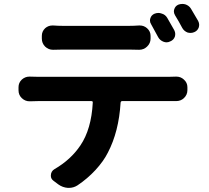

<svg xmlns="http://www.w3.org/2000/svg" viewBox="-20 -876 1040 957"><path d="M967.8 -771.5Q972.7 -761.7 972.7 -752.9Q972.7 -746.1 970.7 -739.3Q964.8 -722.7 948.2 -715.8Q939.5 -711.9 929.7 -711.9Q922.9 -711.9 915 -713.9Q897.5 -720.7 888.7 -736.3Q870.1 -771.5 852.5 -799.8Q846.7 -809.6 846.7 -819.3Q846.7 -824.2 848.6 -830.1Q853.5 -845.7 868.2 -852.5Q877.9 -856.4 888.7 -856.4Q895.5 -856.4 903.3 -854.5Q921.9 -848.6 931.6 -833Q950.2 -801.8 967.8 -771.5ZM848.6 -725.6Q853.5 -715.8 853.5 -707Q853.5 -700.2 851.6 -693.4Q845.7 -676.8 829.1 -669.9Q819.3 -665 810.5 -665Q802.7 -665 794.9 -668Q777.3 -674.8 768.6 -690.4Q749 -727.5 733.4 -754.9Q727.5 -763.7 727.5 -773.4Q727.5 -779.3 729.5 -785.2Q734.4 -800.8 750 -807.6Q759.8 -811.5 769.5 -811.5Q777.3 -811.5 785.2 -808.6Q803.7 -803.7 813.5 -787.1Q830.1 -758.8 848.6 -725.6ZM622.1 -628.9H294.9Q270.5 -628.9 245.1 -627.9Q245.1 -627.9 244.1 -627.9Q221.7 -627.9 205.1 -643.6Q188.5 -660.2 188.5 -683.6V-697.3Q188.5 -719.7 205.1 -735.4Q220.7 -749 241.2 -749Q243.2 -749 245.1 -749Q271.5 -747.1 294.9 -747.1H622.1Q645.5 -747.1 672.9 -749Q674.8 -749 676.8 -749Q697.3 -749 712.9 -735.4Q730.5 -719.7 730.5 -697.3V-683.6Q730.5 -660.2 712.9 -643.6Q696.3 -627.9 673.8 -627.9Q672.9 -627.9 672.9 -627.9Q646.5 -628.9 622.1 -628.9ZM168 -493.2H823.2Q836.9 -493.2 856.4 -494.1Q858.4 -494.1 859.4 -494.1Q880.9 -494.1 896.5 -479.5Q914.1 -463.9 914.1 -441.4V-426.8Q914.1 -403.3 896.5 -386.7Q880.9 -372.1 857.4 -372.1Q857.4 -372.1 856.4 -372.1Q838.9 -372.1 823.2 -372.1H588.9Q582 -372.1 581.1 -364.3Q572.3 -219.7 517.6 -115.2Q496.1 -72.3 456.1 -28.8Q416 14.6 366.2 47.9Q346.7 60.5 323.2 60.5Q321.3 60.5 318.4 60.5Q292 58.6 270.5 43L247.1 25.4Q233.4 15.6 233.4 0Q233.4 -22.5 252 -33.2Q333 -80.1 380.9 -151.4Q435.5 -232.4 442.4 -364.3Q443.4 -372.1 435.5 -372.1H168Q151.4 -372.1 129.9 -371.1Q127.9 -371.1 127 -371.1Q105.5 -371.1 88.9 -386.7Q72.3 -402.3 72.3 -425.8V-441.4Q72.3 -463.9 88.9 -479.5Q105.5 -494.1 126 -494.1Q127.9 -494.1 129.9 -494.1Q149.4 -493.2 168 -493.2Z"/></svg>

Font: Gen Jyuu Gothic Monospace Bold
Style: Bold
Weight: 700
Designer: [Source Han Sans]
Ryoko NISHIZUKA  (kana & ideographs); Paul D. Hunt (Latin, Greek & Cyrillic); Wenlong ZHANG  (bopomofo
Version: Version 1.002.20150607